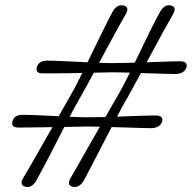

<svg xmlns="http://www.w3.org/2000/svg" viewBox="-20 -723 746 746"><path d="M291.5 -344Q281.5 -327 267.2 -300.8Q253 -274.5 236.8 -243.2Q220.5 -212 204 -179.2Q187.5 -146.5 171.5 -116Q155.5 -85.5 142.2 -60.2Q129 -35 120 -19.5Q102.5 8.5 78.5 2.5Q54 -3.5 70.5 -32Q80 -47.5 94.2 -72.2Q108.5 -97 125.8 -127.5Q143 -158 161.5 -190.2Q180 -222.5 197.8 -253.5Q215.5 -284.5 230.5 -311Q245.5 -337.5 255.5 -355Q266 -373 279.8 -399.5Q293.5 -426 308.5 -457Q323.5 -488 339.2 -520.5Q355 -553 370 -583.5Q385 -614 397.5 -639Q410 -664 418.5 -679.5Q436.5 -708 461 -701.5Q485 -695 467.5 -666Q458 -649.5 444 -624.5Q430 -599.5 413.8 -569.2Q397.5 -539 380.2 -507Q363 -475 346.5 -444.2Q330 -413.5 315.8 -387.5Q301.5 -361.5 291.5 -344ZM411.5 -442Q392.5 -441.5 365.5 -441Q338.5 -440.5 308 -439.8Q277.5 -439 247.2 -438.5Q217 -438 191 -438Q165 -438 148 -438Q116 -437 123 -462.5Q130.5 -486.5 162.5 -487.5Q179.5 -487.5 204.8 -486.5Q230 -485.5 259.5 -484Q289 -482.5 319.2 -481Q349.5 -479.5 376.2 -478.5Q403 -477.5 422.5 -478Q442 -478 468.2 -478.5Q494.5 -479 524.2 -480Q554 -481 583.2 -482.2Q612.5 -483.5 637.2 -484.2Q662 -485 678.5 -485Q711 -485 704.5 -461Q696 -436.5 663 -435.5Q646 -435.5 621.5 -436.2Q597 -437 568.2 -437.8Q539.5 -438.5 510.5 -439.8Q481.5 -441 455.8 -441.5Q430 -442 411.5 -442ZM475.5 -344Q465 -327 451 -300.8Q437 -274.5 421 -243.2Q405 -212 388 -179.5Q371 -147 355.2 -116.2Q339.5 -85.5 326.2 -60.2Q313 -35 304.5 -19.5Q286.5 8.5 262 2.5Q238 -3.5 254.5 -32Q263.5 -47.5 277.8 -72.2Q292 -97 309.2 -127.5Q326.5 -158 345 -190.2Q363.5 -222.5 381.2 -253.5Q399 -284.5 414 -311Q429 -337.5 439.5 -355Q450 -373 463.8 -399.5Q477.5 -426 492.8 -457.2Q508 -488.5 523.5 -520.8Q539 -553 553.8 -583.2Q568.5 -613.5 581.2 -638.5Q594 -663.5 603 -679Q621 -708 645 -701.5Q669 -695 651 -665.5Q641.5 -649.5 627.8 -624.2Q614 -599 597.5 -569Q581 -539 563.8 -506.8Q546.5 -474.5 530 -444Q513.5 -413.5 499.5 -387.5Q485.5 -361.5 475.5 -344ZM317 -231.5Q298 -231 271 -230.5Q244 -230 213.5 -229.5Q183 -229 152.5 -228.5Q122 -228 96 -227.8Q70 -227.5 53 -227.5Q21.5 -227 28.5 -252Q35.5 -277 68 -277Q85 -277 110.2 -276Q135.5 -275 165 -273.5Q194.5 -272 224.8 -270.5Q255 -269 281.8 -268Q308.5 -267 328.5 -267.5Q347 -267.5 373.5 -268Q400 -268.5 429.8 -269.5Q459.5 -270.5 488.5 -271.8Q517.5 -273 542.5 -273.5Q567.5 -274 583.5 -274.5Q616 -274.5 610 -250.5Q601.5 -226 568 -225Q551.5 -225 526.8 -225.8Q502 -226.5 473.5 -227.5Q445 -228.5 416 -229.2Q387 -230 361.2 -230.8Q335.5 -231.5 317 -231.5Z"/></svg>

Font: Fraunces SemiBold
Style: Italic
Weight: 600
Italic angle: -16°
Version: Version 1.000;[b76b70a41]